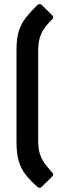

<svg xmlns="http://www.w3.org/2000/svg" viewBox="-20 -742 307 930"><path d="M161 163Q127 133 104.5 104.5Q82 76 71 39Q60 2 60 -52V-503Q60 -558 72 -594Q84 -630 106.5 -658Q129 -686 161 -718Q165 -721 171 -722Q177 -723 181 -719L234 -667Q242 -659 233 -649Q211 -627 196 -606.5Q181 -586 173 -560Q165 -534 165 -495V-60Q165 -21 173.5 4.5Q182 30 197 50.5Q212 71 233 94Q242 103 234 112L181 164Q172 172 161 163Z"/></svg>

Font: Sofia Sans Semi Condensed
Style: Bold
Weight: 700
Designer: Botio Nikoltchev, Ani Petrova
Foundry: lettersoup
Version: Version 4.100; ttfautohint (v1.8.4.7-5d5b)